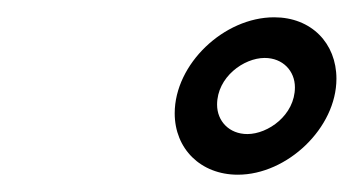

<svg xmlns="http://www.w3.org/2000/svg" viewBox="-20 -695 409 222"><path d="M286 -628C307 -628 321 -613 321 -594C321 -562 290 -540 266 -540C245 -540 231 -555 231 -574C231 -606 262 -628 286 -628ZM182 -564C182 -523 212 -493 255 -493C312 -493 369 -547 369 -604C369 -645 340 -675 297 -675C239 -675 182 -621 182 -564Z"/></svg>

Font: Pfennig
Style: BoldItalic
Weight: 700
Italic angle: -13°
Version: Version 20100423